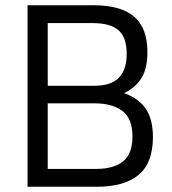

<svg xmlns="http://www.w3.org/2000/svg" viewBox="-20 -712 656 732"><path d="M85 -692H336Q441 -692 491.5 -648.5Q542 -605 542 -513Q542 -452 520 -415.5Q498 -379 453 -357Q509 -337 536 -297Q563 -257 563 -189Q563 -91 508.5 -45.5Q454 0 349 0H85ZM340 -385Q403 -385 433 -415.5Q463 -446 463 -507Q463 -569 432 -596.5Q401 -624 333 -624H162V-385ZM346 -68Q414 -68 449.5 -97Q485 -126 485 -191Q485 -261 446 -289.5Q407 -318 341 -318H162V-68Z"/></svg>

Font: Cairo
Style: Regular
Weight: 400
Designer: Mohamed Gaber, the designers of Titillium
Foundry: Kief Type Foundry
Version: Version 2.009; ttfautohint (v1.5.33-1714) -l 8 -r 50 -G 200 